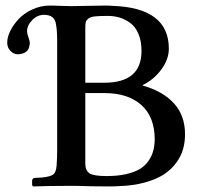

<svg xmlns="http://www.w3.org/2000/svg" viewBox="-20 -667 724 689"><path d="M355 -333H286.1V-80.1Q286.1 -55.2 301 -45.2Q315.9 -35.2 362.8 -35.2Q403.3 -35.2 434.1 -42.5Q464.8 -49.8 483.4 -61.5Q502 -73.2 513.7 -90.8Q525.4 -108.4 530 -126.2Q534.7 -144 535.2 -166Q535.2 -247.6 487.1 -290.3Q439 -333 355 -333ZM286.1 -566.9V-370.1H354Q487.8 -370.1 487.8 -483.9Q487.8 -519.5 476.8 -545.4Q465.8 -571.3 447.3 -584.7Q428.7 -598.1 408.9 -604Q389.2 -609.9 367.2 -609.9Q337.4 -609.9 321 -608.2Q304.7 -606.4 296.9 -600.1Q289.1 -593.8 287.6 -587.4Q286.1 -581.1 286.1 -566.9ZM235.8 -645Q253.9 -645 295.9 -646Q337.9 -647 356.9 -647Q375 -647 383.8 -646Q585.9 -639.2 585.9 -492.2Q585.9 -454.1 558.8 -417.5Q531.7 -380.9 492.2 -361.8V-359.9Q564.5 -339.8 604.2 -296.1Q644 -252.4 644 -185.1Q644 -157.2 637 -132.1Q629.9 -106.9 612.5 -83Q595.2 -59.1 568.6 -41.5Q542 -23.9 500 -12.2Q458 -0.5 404.8 1Q393.6 2 372.1 2Q307.6 2 253.9 0H223.1Q160.6 0 99.1 2Q97.2 1 95.2 -2.9V-20Q97.2 -25.9 99.1 -26.9Q105 -28.8 108.9 -28.8L128.9 -29.8Q159.2 -32.7 170.2 -40.3Q181.2 -47.9 183.1 -71.8Q185.1 -104 185.1 -124V-521Q185.1 -556.6 181.2 -578.1Q177.2 -613.8 138.2 -613.8Q114.3 -613.8 95.7 -595Q77.1 -576.2 77.1 -554.2Q77.1 -546.9 82 -533.4Q86.9 -520 86.9 -511.2Q86.9 -506.8 85.9 -505.9Q84.5 -488.3 72.3 -480.2Q60.1 -472.2 42 -472.2Q26.9 -473.6 16.4 -485.4Q5.9 -497.1 5.9 -514.2Q5.9 -533.7 17.1 -556.4Q28.3 -579.1 47.6 -599.4Q66.9 -619.6 96.4 -633.3Q126 -647 158.2 -647H168.9Q178.2 -647 197 -646Q215.8 -645 235.8 -645Z"/></svg>

Font: Common Serif Medium
Style: Regular
Weight: 500
Designer: Philipp H. Poll, Khaled Hosny
Foundry: Stefan Peev, Context Ltd.
Version: Version 1.026